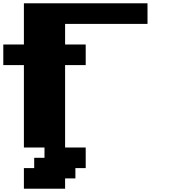

<svg xmlns="http://www.w3.org/2000/svg" viewBox="-20 -895 1040 1165"><path d="M125 250H375V187.5H437.5V125H500V0H375V-500H500V-625H375V-750H875V-875H125V-625H0V-500H125V0H250V62.5H187.5V125H125Z"/></svg>

Font: Faithful 32x
Style: Bold
Weight: 400
Foundry: Faithful Resource Pack
Version: Version 1.0; January 27, 2023